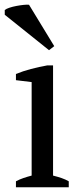

<svg xmlns="http://www.w3.org/2000/svg" viewBox="-26 -787 347 807"><path d="M0 0ZM263 0H41V-25Q56 -33 72 -38.5Q88 -44 107 -49V-442L41 -450V-476Q70 -488 104 -497Q138 -506 172 -512H197V-49Q217 -44 233 -38.5Q249 -33 263 -25ZM202 -593 180 -576 -6 -725V-745Q0 -750 13.5 -754.5Q27 -759 43 -762Q59 -765 73.5 -766.5Q88 -768 96 -767Z"/></svg>

Font: PT Serif
Style: Regular
Weight: 400
Designer: A.Korolkova, O.Umpeleva, V.Yefimov
Foundry: ParaType Ltd
Version: Version 1.000W OFL; ttfautohint (v1.6)